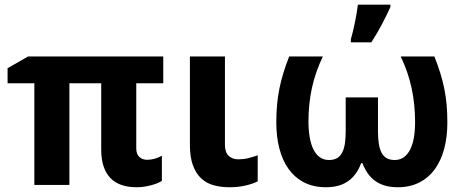

<svg xmlns="http://www.w3.org/2000/svg" viewBox="-20 -786 1979 816"><path d="M605 -106.9Q622.1 -106.9 637.9 -111.6Q653.8 -116.2 668 -124V-17.1Q659.2 -11.7 647.2 -6.8Q635.3 -2 620.8 1.7Q606.4 5.4 591.1 7.6Q575.7 9.8 560.1 9.8Q525.4 9.8 497.6 0.5Q469.7 -8.8 450.4 -28.1Q431.2 -47.4 420.7 -77.6Q410.2 -107.9 410.2 -149.9V-432.1H274.9V0H126V-432.1H12.2V-496.1L99.1 -545.9H673.8V-432.1H559.1V-155.8Q559.1 -130.9 572.3 -118.9Q585.4 -106.9 605 -106.9Z M936 -545.9V-170.9Q936 -139.2 951.7 -124Q967.3 -108.9 993.2 -108.9Q1015.1 -108.9 1034.9 -113.8Q1054.7 -118.7 1075.2 -126V-15.1Q1053.7 -4.4 1022.7 2.7Q991.7 9.8 955.1 9.8Q919.4 9.8 888.7 1.5Q857.9 -6.8 835.4 -27.6Q813 -48.3 800 -83.3Q787.1 -118.2 787.1 -170.9V-545.9Z M1670.4 9.8Q1639.6 9.8 1615.7 2.7Q1591.8 -4.4 1573.5 -17.8Q1555.2 -31.2 1542.2 -50.3Q1529.3 -69.3 1520 -92.8H1515.1Q1506.3 -69.3 1493.2 -50.3Q1480 -31.2 1461.9 -17.8Q1443.8 -4.4 1419.9 2.7Q1396 9.8 1365.2 9.8Q1312.5 9.8 1272.9 -10.5Q1233.4 -30.8 1207 -67.1Q1180.7 -103.5 1167.5 -154.1Q1154.3 -204.6 1154.3 -265.1Q1154.3 -305.2 1157.5 -340.6Q1160.6 -376 1167.5 -409.7Q1174.3 -443.4 1184.6 -476.8Q1194.8 -510.3 1209 -545.9H1352.1Q1320.3 -479.5 1305.7 -412.1Q1291 -344.7 1291 -270Q1291 -233.4 1296.1 -203.4Q1301.3 -173.3 1311.8 -151.6Q1322.3 -129.9 1338.9 -117.9Q1355.5 -106 1378.4 -106Q1398.9 -106 1412.6 -114Q1426.3 -122.1 1434.3 -137.7Q1442.4 -153.3 1445.8 -176Q1449.2 -198.7 1449.2 -228V-372.1H1586.4V-228Q1586.4 -198.7 1589.8 -176Q1593.3 -153.3 1601.3 -137.7Q1609.4 -122.1 1623 -114Q1636.7 -106 1657.2 -106Q1680.2 -106 1696.5 -117.9Q1712.9 -129.9 1723.6 -151.4Q1734.4 -172.9 1739.3 -202.6Q1744.1 -232.4 1744.1 -268.1Q1744.1 -342.3 1729.5 -410.9Q1714.8 -479.5 1683.1 -545.9H1826.2Q1840.3 -510.3 1850.8 -476.8Q1861.3 -443.4 1868.2 -409.7Q1875 -376 1878.2 -340.6Q1881.3 -305.2 1881.3 -265.1Q1881.3 -204.6 1867.9 -154.1Q1854.5 -103.5 1828.1 -67.1Q1801.8 -30.8 1762.2 -10.5Q1722.7 9.8 1670.4 9.8ZM1471.2 -619.1Q1475.6 -633.8 1480 -652.6Q1484.4 -671.4 1488.5 -691.2Q1492.7 -710.9 1495.8 -730.5Q1499 -750 1501 -766.1H1639.2V-755.9Q1624 -722.7 1604 -684.3Q1584 -646 1558.1 -606H1471.2Z"/></svg>

Font: Droid Sans
Style: Bold
Weight: 700
Foundry: Ascender Corporation
Version: Version 1.00 build 112